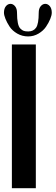

<svg xmlns="http://www.w3.org/2000/svg" viewBox="-20 -982 290 1002"><path d="M68.8 -915.6Q68.8 -883.1 73.1 -862.4Q77.3 -841.8 86.4 -832.8Q95.4 -823.7 104.2 -820.8Q113 -817.9 127.3 -817.9Q154.5 -817.9 168.3 -837.5Q182.1 -857 182.1 -915.6Q182.1 -937.3 192.5 -949.6Q202.9 -961.9 216.2 -961.9Q230 -961.9 240.1 -949.6Q250.2 -937.3 250.2 -915.6Q250.2 -902.6 242.3 -883.1Q234.3 -863.5 220.2 -842.5Q206.1 -821.6 181.1 -806.7Q156.1 -791.9 126.8 -791.9Q96 -791.9 70.1 -806.7Q44.3 -821.6 30.2 -842.9Q16.1 -864.3 8.4 -883.8Q0.7 -903.3 0.7 -915.6Q0.7 -937.3 10.8 -949.6Q20.9 -961.9 34.8 -961.9Q48.1 -961.9 58.4 -949.6Q68.8 -937.3 68.8 -915.6ZM167 -750V0H42V-750Z"/></svg>

Font: okolaks
Style: Bold
Weight: 600
Width: 8
Version: Version 000.6.0